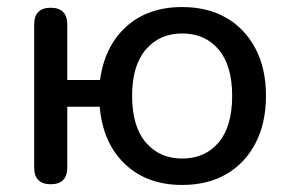

<svg xmlns="http://www.w3.org/2000/svg" viewBox="-20 -516 824 545"><path d="M497 9Q397 9 334.5 -50.5Q272 -110 263 -213H171V-41Q171 7 124 7Q77 7 77 -41V-446Q77 -494 124 -494Q171 -494 171 -446V-289H264Q277 -385 338.5 -440.5Q400 -496 497 -496Q570 -496 623 -465Q676 -434 705.5 -377.5Q735 -321 735 -244Q735 -167 705.5 -110Q676 -53 623 -22Q570 9 497 9ZM497 -66Q562 -66 600.5 -111.5Q639 -157 639 -244Q639 -330 600.5 -375.5Q562 -421 497 -421Q433 -421 394 -375.5Q355 -330 355 -244Q355 -157 394 -111.5Q433 -66 497 -66Z"/></svg>

Font: Chiron GoRound TC
Style: Regular
Weight: 400
Designer: Ryoko NISHIZUKA 西塚涼子 (kana, bopomofo & ideographs); Paul D. Hunt (Latin, Greek & Cyrillic); Sandoll Communications 산돌커뮤니
Foundry: Adobe
Version: Version 1.000;hotconv 1.1.1;makeotfexe 2.6.0